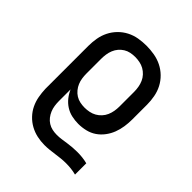

<svg xmlns="http://www.w3.org/2000/svg" viewBox="-206 -668 1012 1012"><g transform="rotate(45 300.0 -162.5)"><path d="M291 213Q263 213 235.5 207Q208 201 183.5 187.5Q159 174 139.5 153.5Q120 133 108 108Q96 83 91 55.5Q86 28 85 0V-320Q85 -349 90 -378Q95 -407 108 -433Q121 -459 141.5 -480Q162 -501 188 -514.5Q214 -528 243 -533Q272 -538 301 -538Q330 -538 359.5 -533Q389 -528 415.5 -515Q442 -502 463.5 -481Q485 -460 498.5 -434Q512 -408 517.5 -378.5Q523 -349 523 -320V-210Q523 -183 519 -156Q515 -129 505.5 -104Q496 -79 479.5 -57Q463 -35 441 -20Q419 -5 392 1.5Q365 8 338 8Q313 8 288.5 2.5Q264 -3 243 -16.5Q222 -30 206.5 -49.5Q191 -69 181 -92V-5Q181 12 183.5 29Q186 46 192.5 61.5Q199 77 209.5 90.5Q220 104 234.5 113Q249 122 265.5 125.5Q282 129 299 129Q317 129 334 126.5Q351 124 368.5 121.5Q386 119 403.5 117.5Q421 116 439 116Q458 116 477 118Q496 120 515 125V209Q496 204 477 202Q458 200 439 200Q420 200 401.5 202Q383 204 365 206.5Q347 209 328.5 211Q310 213 291 213ZM301 -76Q318 -76 335.5 -79.5Q353 -83 368 -91.5Q383 -100 395 -113Q407 -126 414 -142Q421 -158 424 -175.5Q427 -193 427 -210V-320Q427 -337 424 -354.5Q421 -372 414 -388Q407 -404 395 -417Q383 -430 368 -438.5Q353 -447 335.5 -450.5Q318 -454 301 -454Q284 -454 267 -450.5Q250 -447 235.5 -438Q221 -429 210 -416Q199 -403 192.5 -387Q186 -371 183.5 -354Q181 -337 181 -320V-210Q181 -193 183.5 -176Q186 -159 192.5 -143.5Q199 -128 210 -114.5Q221 -101 235.5 -92Q250 -83 267 -79.5Q284 -76 301 -76Z"/></g></svg>

Font: Iosevka Curly Medium Extended
Style: Regular
Weight: 500
Width: 7
Monospace: yes
Designer: Belleve Invis
Foundry: Belleve Invis
Version: Version 11.1.0; ttfautohint (v1.8.3)